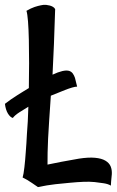

<svg xmlns="http://www.w3.org/2000/svg" viewBox="-67 -676 477 784"><path d="M248 -322.3Q240.2 -322.3 227.1 -318.4Q213.9 -314.5 198.7 -308.6Q183.6 -302.7 168.5 -296.4Q153.3 -290 140.6 -285.2Q136.7 -226.6 133.8 -184.1Q130.9 -141.6 129.4 -109.9Q127.9 -78.1 127.4 -53.2Q127 -28.3 127 -3.9Q150.4 -8.8 182.6 -15.1Q214.8 -21.5 255.9 -28.3Q294.9 -34.2 321.3 -31.7Q347.7 -29.3 363.3 -20Q378.9 -10.7 384.8 3.4Q390.6 17.6 389.6 35.2Q387.7 54.7 386.7 65.4Q385.7 76.2 385.7 82Q375 75.2 356.4 72.3Q337.9 69.3 319.3 67.4Q297.9 65.4 274.4 66.4Q249 67.4 218.8 70.3Q193.4 72.3 159.2 76.2Q125 80.1 87.9 87.9Q61.5 69.3 43.9 58.6Q33.2 52.7 25.4 48.8Q29.3 36.1 32.7 6.3Q36.1 -23.4 38.1 -53.7Q41 -88.9 43 -129.9Q44.9 -151.4 46.4 -179.2Q47.9 -207 48.8 -240.2Q29.3 -228.5 11.2 -216.8Q-6.8 -205.1 -14.6 -194.3Q-25.4 -197.3 -34.7 -212.4Q-43.9 -227.5 -46.9 -252Q-36.1 -260.7 -22.5 -270Q-8.8 -279.3 4.9 -288.1Q18.6 -296.9 30.8 -304.2Q43 -311.5 50.8 -316.4Q51.8 -367.2 51.8 -418.5Q51.8 -469.7 50.8 -513.2Q49.8 -556.6 47.4 -588.4Q44.9 -620.1 41 -631.8Q59.6 -642.6 74.2 -647.5Q88.9 -652.3 99.6 -654.3Q111.3 -657.2 121.1 -656.2Q128.9 -655.3 136.7 -653.3Q143.6 -651.4 149.4 -647.9Q155.3 -644.5 158.2 -638.7Q156.2 -568.4 153.3 -496.6Q150.4 -424.8 147.5 -371.1Q193.4 -392.6 214.8 -386.7Q224.6 -383.8 230.5 -375.5Q236.3 -367.2 239.3 -357.4Q242.2 -347.7 244.1 -337.9Q246.1 -328.1 248 -322.3Z"/></svg>

Font: BKP Parklife Display
Style: Regular
Weight: 400
Designer: Font Diner, Inc.; LA MECHKY PLUS GmbH
Foundry: Font Diner, Inc.; LA MECHKY PLUS GmbH
Version: Version 1.007